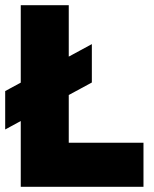

<svg xmlns="http://www.w3.org/2000/svg" viewBox="-20 -720 593 740"><path d="M0 -221V-369L334 -550V-402ZM60 0V-700H245V0ZM164 0V-170H533V0Z"/></svg>

Font: Figtree Light Black
Style: Regular
Weight: 900
Version: Version 2.000